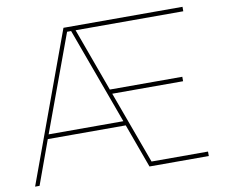

<svg xmlns="http://www.w3.org/2000/svg" viewBox="-80 -836 1093 934"><g transform="rotate(-10 466.5 -368.5)"><path d="M20 0 290 -737H878V-715H346L460 -402H818V-380H468L599 -22H878V0H585L506 -217H121L42 0ZM129 -239H498L324 -715H304Z"/></g></svg>

Font: Tomorrow Thin
Style: Regular
Weight: 250
Designer: Tony de Marco, Monica Rizzolli
Foundry: Just in Type
Version: Version 2.002